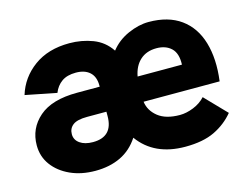

<svg xmlns="http://www.w3.org/2000/svg" viewBox="-78 -642 1005 778"><g transform="rotate(-15 424.5 -253.5)"><path d="M235 10Q176 10 130 -11Q84 -32 57.5 -68Q31 -104 31 -151Q31 -222 84.5 -268.5Q138 -315 244 -315H339V-320Q339 -357 318 -376Q297 -395 260 -395Q223 -395 200.5 -379Q178 -363 167 -335L36 -361Q57 -430 116.5 -473.5Q176 -517 265 -517Q317 -517 363 -499.5Q409 -482 437 -440Q466 -477 511 -497Q556 -517 598 -517Q680 -517 732.5 -479Q785 -441 805.5 -371.5Q826 -302 814 -210H495Q500 -172 532.5 -146Q565 -120 624 -120Q651 -120 681 -132Q711 -144 731 -166L817 -77Q784 -37 735.5 -13.5Q687 10 612 10Q482 10 417 -80Q387 -34 341 -12Q295 10 235 10ZM601 -406Q559 -406 532.5 -382Q506 -358 498 -315H684Q686 -362 663 -384Q640 -406 601 -406ZM255 -105Q339 -105 339 -192V-210H258Q216 -210 198 -196Q180 -182 180 -158Q180 -134 200.5 -119.5Q221 -105 255 -105Z"/></g></svg>

Font: Livvic
Style: Bold
Weight: 700
Designer: Jacques Le Bailly, Baron von Fonthausen
Version: Version 1.001; ttfautohint (v1.8.2)